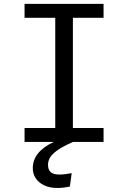

<svg xmlns="http://www.w3.org/2000/svg" viewBox="-20 -726 655 982"><path d="M509.7 -634.9H352.8V-71.3H509.7V0H352.8Q302.1 22.6 274.1 42.3Q246.2 62.1 235.9 79.7Q225.6 97.4 225.6 117.4Q225.6 141.5 239 154.1Q252.3 166.7 283.1 166.7Q310.8 166.7 346.7 159.5L337.4 228.2Q319 231.8 305.1 233.6Q291.3 235.4 272.8 235.4Q234.9 235.4 206.4 222.1Q177.9 208.7 162.8 185.9Q147.7 163.1 147.7 134.4Q147.7 92.8 173.8 59.5Q200 26.2 254.9 0H105.6V-71.3H262.6V-634.9H105.6V-706.2H509.7Z"/></svg>

Font: Fira Code Fixed
Style: Regular
Weight: 400
Monospace: yes
Designer: Carrois Corporate, Edenspiekermann AG, Nikita Prokopov
Foundry: Carrois Corporate, Edenspiekermann AG, Nikita Prokopov
Version: Version 5.002